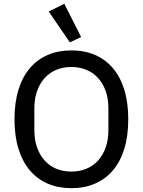

<svg xmlns="http://www.w3.org/2000/svg" viewBox="-20 -974 748 1006"><path d="M354 12Q286 12 231 -11.5Q176 -35 137 -80.5Q98 -126 77 -193.5Q56 -261 56 -349Q56 -437 77 -504.5Q98 -572 137 -617.5Q176 -663 231 -686.5Q286 -710 354 -710Q422 -710 477 -686.5Q532 -663 571 -617.5Q610 -572 631 -504.5Q652 -437 652 -349Q652 -261 631 -193.5Q610 -126 571 -80.5Q532 -35 477 -11.5Q422 12 354 12ZM354 -75Q397 -75 433 -90Q469 -105 494.5 -133.5Q520 -162 534 -202Q548 -242 548 -292V-406Q548 -456 534 -496Q520 -536 494.5 -564.5Q469 -593 433 -608Q397 -623 354 -623Q310 -623 274.5 -608Q239 -593 213.5 -564.5Q188 -536 174 -496Q160 -456 160 -406V-292Q160 -242 174 -202Q188 -162 213.5 -133.5Q239 -105 274.5 -90Q310 -75 354 -75ZM235 -914 317 -954 405 -780 346 -752Z"/></svg>

Font: IBM Plex Sans Text
Style: Regular
Weight: 450
Designer: Mike Abbink, Paul van der Laan, Pieter van Rosmalen
Foundry: Bold Monday
Version: Version 3.005